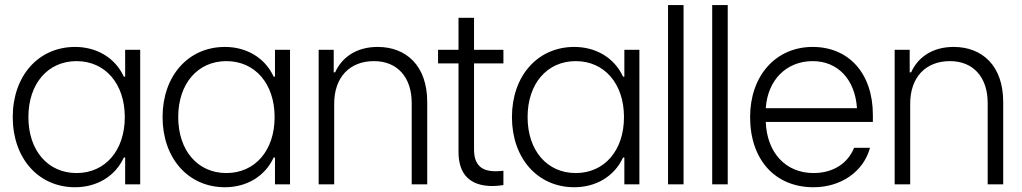

<svg xmlns="http://www.w3.org/2000/svg" viewBox="-20 -748 4147 779"><path d="M284.7 11.7C371.1 11.7 446.8 -31.2 482.4 -108.9H487.8V0H548.8V-545.9H487.8V-437H482.4C446.8 -514.6 371.1 -557.6 284.7 -557.6C135.7 -557.6 31.7 -439.9 31.7 -272.9C31.7 -106 135.7 11.7 284.7 11.7ZM95.2 -272.9C95.2 -408.7 174.3 -500 290.5 -500C407.2 -500 486.3 -408.2 486.3 -272.9C486.3 -137.7 407.2 -45.9 290.5 -45.9C174.3 -45.9 95.2 -137.2 95.2 -272.9Z M892.6 11.7C979 11.7 1054.7 -31.2 1090.3 -108.9H1095.7V0H1156.7V-545.9H1095.7V-437H1090.3C1054.7 -514.6 979 -557.6 892.6 -557.6C743.7 -557.6 639.6 -439.9 639.6 -272.9C639.6 -106 743.7 11.7 892.6 11.7ZM703.1 -272.9C703.1 -408.7 782.2 -500 898.4 -500C1015.1 -500 1094.2 -408.2 1094.2 -272.9C1094.2 -137.7 1015.1 -45.9 898.4 -45.9C782.2 -45.9 703.1 -137.2 703.1 -272.9Z M1272.9 0H1335.9V-326.7C1335.9 -434.6 1398.4 -500 1497.6 -500C1590.8 -500 1650.4 -436 1650.4 -330.1V0H1713.4V-334C1713.4 -481.9 1627.9 -557.6 1512.2 -557.6C1426.3 -557.6 1367.2 -515.6 1339.8 -454.6H1334V-545.9H1272.9Z M1978.5 6.8C1992.2 6.8 2004.4 5.4 2022.5 2.9V-55.2C2010.7 -53.7 2001.5 -53.2 1990.2 -53.2C1932.1 -53.2 1903.3 -80.6 1903.3 -141.6V-490.7H2022.5V-545.9H1903.3V-675.8H1840.3V-545.9H1757.3V-490.7H1840.3V-131.8C1840.3 -39.1 1888.2 6.8 1978.5 6.8Z M2310.1 11.7C2396.5 11.7 2472.2 -31.2 2507.8 -108.9H2513.2V0H2574.2V-545.9H2513.2V-437H2507.8C2472.2 -514.6 2396.5 -557.6 2310.1 -557.6C2161.1 -557.6 2057.1 -439.9 2057.1 -272.9C2057.1 -106 2161.1 11.7 2310.1 11.7ZM2120.6 -272.9C2120.6 -408.7 2199.7 -500 2315.9 -500C2432.6 -500 2511.7 -408.2 2511.7 -272.9C2511.7 -137.7 2432.6 -45.9 2315.9 -45.9C2199.7 -45.9 2120.6 -137.2 2120.6 -272.9Z M2690.4 0H2753.4V-727.5H2690.4Z M2869.6 0H2932.6V-727.5H2869.6Z M3280.8 11.7C3390.6 11.7 3483.4 -50.3 3509.8 -148.4H3445.3C3420.4 -86.4 3361.8 -45.9 3280.8 -45.9C3168.5 -45.9 3091.8 -127.4 3086.9 -253.4H3521.5V-281.7C3521.5 -450.7 3423.3 -557.6 3277.3 -557.6C3127.4 -557.6 3023.4 -440.4 3023.4 -273.4C3023.4 -100.1 3124.5 11.7 3280.8 11.7ZM3086.9 -309.1C3094.7 -423.8 3170.9 -500 3277.3 -500C3378.9 -500 3449.2 -426.3 3457 -309.1Z M3609.9 0H3672.9V-326.7C3672.9 -434.6 3735.4 -500 3834.5 -500C3927.7 -500 3987.3 -436 3987.3 -330.1V0H4050.3V-334C4050.3 -481.9 3964.8 -557.6 3849.1 -557.6C3763.2 -557.6 3704.1 -515.6 3676.8 -454.6H3670.9V-545.9H3609.9Z"/></svg>

Font: Guggenheim Sans Display Light
Style: Regular
Weight: 300
Designer: Modified by Tom Baber under direction of Pentagram Design 2023
Foundry: rsms
Version: Version 1.001;Glyphs 3.1.2 (3151)